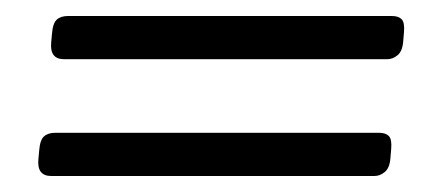

<svg xmlns="http://www.w3.org/2000/svg" viewBox="-20 -351 560 240"><path d="M44 -131Q26 -131 28 -152L29 -163Q30 -176 35 -180.5Q40 -185 49 -185H454Q462 -185 466 -181Q470 -177 469 -165L468 -153Q467 -141 461 -136Q455 -131 448 -131ZM60 -277Q42 -277 44 -298L45 -309Q46 -322 51 -326.5Q56 -331 65 -331H470Q478 -331 482 -327Q486 -323 485 -311L484 -299Q483 -287 477 -282Q471 -277 464 -277Z"/></svg>

Font: Asap Condensed Condensed Light
Style: Italic
Weight: 300
Width: 3
Italic angle: -6°
Designer: Pablo Cosgaya
Foundry: Omnibus-Type
Version: Version 3.001; ttfautohint (v1.8.4.7-5d5b)